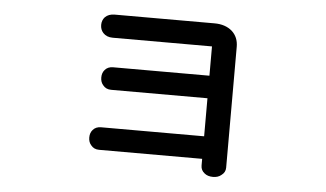

<svg xmlns="http://www.w3.org/2000/svg" viewBox="-42 -587 1084 638"><g transform="rotate(5 500.0 -268.5)"><path d="M316.4 -523.4Q295.9 -523.4 284.2 -511.7Q274.4 -501 274.4 -485.4Q274.4 -469.7 284.2 -459Q295.9 -446.3 316.4 -446.3H647.5V-348.6H326.2Q308.6 -348.6 298.8 -336.9Q290 -327.1 290 -311.5Q290 -295.9 298.8 -286.1Q308.6 -273.4 326.2 -273.4H647.5V-146.5H303.7Q286.1 -146.5 276.4 -134.8Q267.6 -125 267.6 -109.4Q267.6 -93.8 276.4 -84Q286.1 -71.3 303.7 -71.3H647.5V-48.8Q647.5 -33.2 660.2 -23.4Q670.9 -14.6 688.5 -14.6Q705.1 -14.6 715.8 -23.4Q729.5 -33.2 729.5 -48.8V-452.1Q729.5 -484.4 708 -503.9Q685.5 -523.4 649.4 -523.4Z"/></g></svg>

Font: GungsuhChe
Style: Regular
Weight: 400
Monospace: yes
Version: Version 2.21